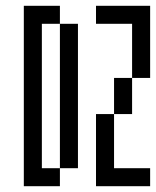

<svg xmlns="http://www.w3.org/2000/svg" viewBox="-20 -645 540 665"><path d="M500 0V-62.5H375V-250H312.5Q312.5 -250 312.5 0ZM62.5 -625Q62.5 -625 62.5 0H187.5V-62.5H125Q125 -62.5 125 -562.5H187.5Q187.5 -562.5 187.5 -62.5H250Q250 -62.5 250 -562.5H187.5V-625ZM375 -250H437.5Q437.5 -250 437.5 -375H375Q375 -375 375 -250ZM437.5 -375H500Q500 -375 500 -625H312.5V-562.5H437.5Z"/></svg>

Font: UnifontExMono
Style: Regular
Weight: 500
Version: Version 15.0.06